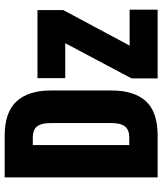

<svg xmlns="http://www.w3.org/2000/svg" viewBox="42 -720 679 802"><g transform="rotate(-90 381.0 -319.5)"><path d="M130.5 0V-118.5H207Q239 -118.5 253.2 -136.2Q267.5 -154 267.5 -193V-446.5Q267.5 -486 253.2 -503.8Q239 -521.5 207 -521.5H131V-639H214.5Q312.5 -639 358 -589.5Q403.5 -540 403.5 -446.5V-192.5Q403.5 -98.5 358.8 -49.2Q314 0 214.5 0ZM40.5 0V-639H175.5V0ZM741 -117V0H454V-109L601 -386H455V-502H739.5V-394.5L591 -117Z"/></g></svg>

Font: Anek Latin Condensed
Style: Bold
Weight: 700
Width: 3
Designer: Yesha Goshar
Foundry: Ek Type
Version: Version 1.003